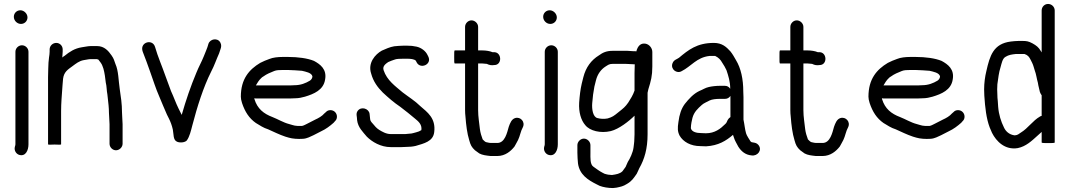

<svg xmlns="http://www.w3.org/2000/svg" viewBox="-20 -724 5403 971"><path d="M58 -462V6C58 10.8 56.1 14.8 55 19C50.5 38.6 63 55.5 78 59.5C110.5 68.3 124 34.8 124 6V-462C124 -480 108.7 -495 91 -495C73.3 -495 58 -480 58 -462ZM50 -639C50 -620 66.2 -603 86 -603C104.5 -603 119 -617.5 119 -636C119 -654.7 101.7 -672 83 -672C64.5 -672 50 -657.5 50 -639Z M231 -474V-463C231 -457.7 230.7 -452.7 230 -448L228 -434C226 -417.8 224 -398.9 224 -376C223.3 -362 223 -348 223 -334V6C223 8 234 8.3 256 7C278 8.3 289 8 289 6V-163C289 -201.2 292.7 -243.3 295 -276C295 -286.1 297 -294.2 297 -303C297.7 -311.7 298.3 -319.3 299 -326C303.3 -360.2 323.3 -372.5 346 -389C363.4 -401.7 380.3 -416.1 404 -420C415.5 -421 425.8 -425 439 -425H471C471.7 -425 473 -424.3 475 -423C477 -423 478 -422.7 478 -422C481.3 -418 485.3 -412.7 490 -406C497.4 -395.6 498.1 -389.2 503 -377C509.1 -355.7 512.3 -330 515 -306C519.8 -289.3 519.2 -264.2 523 -247L525 -229C527.7 -204.7 531 -179.1 531 -153C531.7 -147 532 -141 532 -135C532 -123.1 534 -107.5 534 -96V3C534 20.4 548.9 36 566.5 36C584.1 36 600 20.4 600 3V-96C600 -107.6 598 -123.2 598 -135C598 -142.3 597.7 -149.3 597 -156C597 -198.2 591.1 -236.5 585.5 -274C579.2 -316 579.4 -366.1 564 -400C557 -418.6 556.6 -426.2 544 -444C528.5 -466.4 507.7 -491 471 -491H439C424.2 -491 408.1 -486.6 394 -485C357.4 -479.4 330.9 -461.5 307 -442C302.3 -439.3 298.3 -436.3 295 -433C295 -442.6 297 -451.5 297 -463V-474C297 -492.3 282.6 -507 264.5 -507C246.4 -507 231 -492.3 231 -474Z M700 -469 702 -462C715.1 -427.1 726.9 -398.4 739 -362C754 -320.6 767.9 -275.5 785 -237C798.6 -206 810.6 -173.7 824 -145L834 -125C842.6 -107.7 849.2 -90.4 854 -69C859 -44.1 854.6 -15.6 876 -7C892.9 -0.2 916.9 -4.2 925 -14C938.9 -33.5 945.3 -61.6 953 -91C977.4 -184.4 1008 -282.1 1048 -362C1063.9 -391.8 1074.1 -423.5 1088 -454L1095 -475C1099 -485.8 1100.8 -496.4 1094.5 -508.5C1080.5 -535.4 1041.6 -526.9 1034 -502C1028.4 -479.4 1018.6 -460.8 1011 -440C999.3 -410.7 985.2 -386.5 973 -356C944.9 -289.2 920.1 -217 899 -143C897 -147.7 895 -151.7 893 -155L883 -175C869.7 -201.5 858.5 -234.3 845 -263C835.8 -287.5 826.6 -312.6 817 -339C799.3 -389.8 778.4 -436.7 764 -487C751.4 -528.1 690.2 -511.6 700 -469Z M1274 -292C1279.1 -302.2 1291.8 -320.9 1299 -327C1303 -331.7 1307.7 -335.3 1313 -338C1328.3 -349.4 1347.9 -357.4 1367 -365C1377.7 -369.6 1394.1 -370 1409 -370H1437C1449.4 -370 1497 -367.1 1507 -366C1525.9 -361.3 1555.4 -356.6 1560 -338C1560 -328.3 1553.6 -320 1547 -316C1526.2 -303.5 1501 -293 1469 -293C1461.7 -292.3 1454.3 -292 1447 -292ZM1651 -167C1641.7 -167 1634 -163.7 1628 -157L1620 -150C1609.3 -137.1 1590.3 -126.2 1574 -119L1535 -99C1526.7 -95.3 1517.4 -89.1 1507 -87H1486C1472.5 -88.2 1467.9 -88.7 1458 -92L1441 -97C1414.2 -103.7 1383.9 -122 1358 -132C1313.3 -148.8 1281.6 -174.4 1267 -222C1267 -223.3 1266.7 -225 1266 -227C1268.7 -226.3 1271.3 -226 1274 -226H1447C1455 -226 1463.7 -226.3 1473 -227C1490.3 -227 1508.2 -230.9 1522 -235C1568 -248.8 1615.8 -269 1624 -321C1634.1 -373.9 1599.5 -399 1568 -416C1535.8 -429.4 1486.9 -436 1437 -436H1409C1385.7 -436 1359.6 -433.1 1343 -426C1327.8 -420.5 1309.6 -413.4 1296 -406C1239.8 -372.3 1198 -324.7 1198 -235C1198 -226.3 1200 -215.7 1204 -203C1218.9 -158.4 1240 -125.8 1274 -102C1294 -90 1312 -77.4 1336 -70C1365 -57.1 1392.2 -43.3 1423 -33L1440 -28C1458.9 -22.3 1486.6 -20.2 1512 -22C1533.1 -23.2 1550.3 -33.5 1565 -40L1604 -60C1627.7 -70.8 1648.7 -86.7 1667 -103L1674 -111C1680.7 -117 1684 -124.7 1684 -134C1684 -152.5 1669.5 -167 1651 -167Z M2146 -438 2142 -446C2132.8 -465.7 2110.7 -482.7 2087 -488L2063 -492C2055.7 -492.7 2047.7 -493 2039 -493H2020C2006.8 -493 1986.2 -491.2 1974 -490C1952.1 -486.6 1928.9 -475.9 1911 -468C1877.4 -449.3 1839.1 -405.7 1857 -352C1867.6 -312.2 1889.6 -282.4 1916 -256C1943.3 -230.5 1972.5 -205 2004 -184C2030.3 -163.8 2055.2 -144.4 2079 -124C2094.7 -110.9 2115.2 -95.2 2111 -66C2102.7 -60.5 2095.4 -57.6 2085 -55C2074.8 -52.7 2063.7 -48 2051 -48C2043.7 -47.3 2036.7 -46.7 2030 -46H1956C1932.4 -46 1912.4 -58.4 1898 -67C1884.2 -75.6 1875.2 -86.5 1865 -99C1859.7 -104.3 1852 -113.8 1852 -121C1851 -131 1850.1 -139.5 1849 -149C1845 -174.9 1807.4 -187.1 1789.5 -164C1778 -149.1 1786 -135.7 1786 -116C1790.7 -78.8 1815.7 -56.6 1835 -33C1861.5 -6.5 1905.6 20 1956 20H2010C2017.3 20 2025 19.7 2033 19C2050.4 19 2066.9 17.5 2082 14C2123.7 1.5 2170.7 -8.3 2176 -56C2184.9 -127 2140.3 -157 2106 -187C2079.6 -213.4 2046.5 -233.5 2016 -257C1978.4 -289.2 1937.2 -317.3 1920 -369C1912.8 -390.7 1933 -402.5 1943 -410C1950.7 -413.8 1965.3 -419.1 1974 -422C1983.6 -426.8 2005.2 -427 2020 -427H2039C2055.3 -427 2074.5 -425.5 2083 -417L2087 -409C2105.6 -371.8 2165.9 -398.2 2146 -438Z M2332 -588V-469H2280C2277.3 -469 2276.3 -458 2277 -436C2276.3 -414 2277.3 -403 2280 -403H2332V-167C2332 -155.7 2332.7 -144.7 2334 -134C2337.3 -90.6 2342.3 -49.8 2353 -15C2359.6 9.6 2365.3 20.5 2382 36C2390.7 42.7 2398 48 2404 52C2419.7 60.6 2439.5 62.6 2461 65H2495C2535.3 65 2564 40.1 2582 17C2588 7.3 2594.3 -6 2600 -16C2609.9 -35.9 2613.1 -60.9 2624 -80C2637.8 -107.7 2612.3 -135 2585.5 -127C2566.9 -121.5 2559.4 -100.7 2553 -83C2544.6 -53.5 2533.8 -1 2495 -1H2462C2459.3 -1.7 2456.3 -2 2453 -2C2447.7 -3.3 2443 -4.3 2439 -5C2434.7 -5 2425 -15 2421 -19C2415.1 -33.8 2409.2 -53.7 2407 -71C2403.9 -102.4 2398 -132.4 2398 -167V-403H2419C2423.6 -403 2436.7 -401 2442 -401C2455.5 -394.2 2466.1 -393 2480 -395C2521.5 -395 2518.2 -463.2 2476 -460H2471C2457.3 -465.9 2437.6 -469 2419 -469H2398V-588C2398 -605.4 2382.1 -621 2364.5 -621C2346.9 -621 2332 -605.4 2332 -588Z M2735 -462V6C2735 10.8 2733.1 14.8 2732 19C2727.5 38.6 2740 55.5 2755 59.5C2787.5 68.3 2801 34.8 2801 6V-462C2801 -480 2785.7 -495 2768 -495C2750.3 -495 2735 -480 2735 -462ZM2727 -639C2727 -620 2743.2 -603 2763 -603C2781.5 -603 2796 -617.5 2796 -636C2796 -654.7 2778.7 -672 2760 -672C2741.5 -672 2727 -657.5 2727 -639Z M3140 -467H3079C3046.5 -467 3028.3 -458 3009 -444C2970.1 -420.1 2942.7 -383.7 2930 -333L2922 -301C2915 -271.2 2911.5 -239.8 2909 -205C2906 -156.8 2918.3 -115.8 2940 -91C2963.2 -62 3017.1 -48.8 3069 -61C3110.3 -71.3 3161 -111 3189 -139V-45C3189 -35.7 3188.7 -27.3 3188 -20C3188 -4.6 3185.3 9.1 3184 22C3180.9 46.8 3165.9 78.6 3155 95L3147 113C3146.3 115.7 3145.3 118 3144 120C3138.8 126.5 3133.2 135.5 3128 142C3115.1 154.9 3096.6 157.9 3075 161C3071.7 161 3067.7 160.7 3063 160C3054.9 160 3044 156.5 3038 155L3028 150C3012.2 142.1 2994.6 128.7 2981 119C2963.7 107.5 2966 75.4 2966 48V10C2966 -7.2 2950.2 -23 2933 -23C2915.8 -23 2900 -7.2 2900 10V48C2900 66.9 2901.6 84.9 2903 102C2910.6 159 2953.2 186.1 2997 208L3013 216C3030.8 222.7 3055.3 227 3080 227L3098 225C3120.1 220.1 3130.8 218.7 3151 206C3176.2 191.4 3184.6 176.6 3200 155C3204.8 146.4 3208.5 136 3213 127C3239.3 81 3255 28.2 3255 -45V-255L3259 -273C3272 -314.8 3279 -339.8 3279 -388V-461C3279 -481.3 3263.4 -499.5 3245 -503C3221.7 -507 3206 -494 3198 -464C3196 -464.7 3194.3 -465 3193 -465H3184C3169.9 -465 3153.8 -468.1 3140 -467ZM3184 -399H3190V-393C3189.3 -381 3189 -368.3 3189 -355V-266C3181.4 -243.1 3168.7 -223.3 3157 -205C3141.8 -183.3 3133.1 -176.7 3107 -156C3083.8 -137 3076.8 -132.1 3053 -125C3035 -121.4 3015.6 -122.8 3001 -127C2978.2 -132.7 2972.6 -172.7 2975 -202C2977.3 -232.2 2980.8 -260.1 2986 -286L2994 -318C3001.7 -349 3019.5 -373.3 3043 -388C3055.6 -395.6 3060.5 -401 3079 -401H3144C3155.6 -401 3172.3 -399 3184 -399Z M3687 -42 3691 -30C3696.8 -10.6 3705.5 1 3714 18C3728 40 3748.6 59.3 3781 62C3810.6 66.9 3837.5 34.7 3815 8.5C3807.1 -0.7 3798.6 -1.9 3786 -4C3778.4 -4 3774.6 -9.8 3772 -15C3766 -24.6 3761.9 -30.2 3757 -40L3753 -50C3747 -70.9 3745 -96.3 3740 -119V-233C3740 -241.7 3739.7 -251 3739 -261C3739 -323.8 3727.1 -379.1 3702 -420C3694.3 -433.8 3684.2 -451.6 3674 -464C3653.3 -486.8 3631.9 -507 3590 -507C3504.4 -507 3460.9 -471.1 3414 -432L3404 -426C3392.7 -420.4 3384.8 -415.5 3380.5 -402.5C3370.8 -373.5 3402.6 -349.8 3427 -364C3475.4 -388.2 3503 -433.8 3568 -441H3597C3614.1 -432.4 3623.4 -423.3 3633 -406C3641.3 -393 3647.6 -383.5 3654 -369C3663.4 -340.8 3673 -311.4 3673 -275C3666.3 -285 3657.3 -290 3646 -290H3619C3601.8 -290 3578.4 -287.3 3565 -284C3546.2 -280 3534.9 -270.9 3517 -264C3486.1 -249.4 3462.7 -222.6 3443 -198C3425.1 -173.5 3416 -145.3 3411 -107C3406.2 -75.7 3406.4 -59.2 3417 -38C3434.8 -6.9 3473.1 15 3522 15C3531.3 15.7 3541 16 3551 16C3613.3 12.3 3651.8 -11.9 3687 -42ZM3674 -239V-132C3668 -128 3663.3 -123 3660 -117L3655 -106C3653.7 -102.7 3651 -99.3 3647 -96C3624.2 -73.2 3595 -50 3550 -50C3541.3 -50 3533 -50.3 3525 -51C3503.1 -51 3478.5 -56.9 3474 -75V-77.5C3474 -94.2 3479.1 -116.3 3482 -128C3490.1 -157.7 3508.6 -174.6 3529 -193C3538.3 -202.3 3558.8 -209.9 3569 -216C3580.6 -221.8 3602.2 -224 3619 -224H3646C3658 -224 3667.3 -229 3674 -239Z M3977 -588V-469H3925C3922.3 -469 3921.3 -458 3922 -436C3921.3 -414 3922.3 -403 3925 -403H3977V-167C3977 -155.7 3977.7 -144.7 3979 -134C3982.3 -90.6 3987.3 -49.8 3998 -15C4004.6 9.6 4010.3 20.5 4027 36C4035.7 42.7 4043 48 4049 52C4064.7 60.6 4084.5 62.6 4106 65H4140C4180.3 65 4209 40.1 4227 17C4233 7.3 4239.3 -6 4245 -16C4254.9 -35.9 4258.1 -60.9 4269 -80C4282.8 -107.7 4257.3 -135 4230.5 -127C4211.9 -121.5 4204.4 -100.7 4198 -83C4189.6 -53.5 4178.8 -1 4140 -1H4107C4104.3 -1.7 4101.3 -2 4098 -2C4092.7 -3.3 4088 -4.3 4084 -5C4079.7 -5 4070 -15 4066 -19C4060.1 -33.8 4054.2 -53.7 4052 -71C4048.9 -102.4 4043 -132.4 4043 -167V-403H4064C4068.6 -403 4081.7 -401 4087 -401C4100.5 -394.2 4111.1 -393 4125 -395C4166.5 -395 4163.2 -463.2 4121 -460H4116C4102.3 -465.9 4082.6 -469 4064 -469H4043V-588C4043 -605.4 4027.1 -621 4009.5 -621C3991.9 -621 3977 -605.4 3977 -588Z M4448 -292C4453.1 -302.2 4465.8 -320.9 4473 -327C4477 -331.7 4481.7 -335.3 4487 -338C4502.3 -349.4 4521.9 -357.4 4541 -365C4551.7 -369.6 4568.1 -370 4583 -370H4611C4623.4 -370 4671 -367.1 4681 -366C4699.9 -361.3 4729.4 -356.6 4734 -338C4734 -328.3 4727.6 -320 4721 -316C4700.2 -303.5 4675 -293 4643 -293C4635.7 -292.3 4628.3 -292 4621 -292ZM4825 -167C4815.7 -167 4808 -163.7 4802 -157L4794 -150C4783.3 -137.1 4764.3 -126.2 4748 -119L4709 -99C4700.7 -95.3 4691.4 -89.1 4681 -87H4660C4646.5 -88.2 4641.9 -88.7 4632 -92L4615 -97C4588.2 -103.7 4557.9 -122 4532 -132C4487.3 -148.8 4455.6 -174.4 4441 -222C4441 -223.3 4440.7 -225 4440 -227C4442.7 -226.3 4445.3 -226 4448 -226H4621C4629 -226 4637.7 -226.3 4647 -227C4664.3 -227 4682.2 -230.9 4696 -235C4742 -248.8 4789.8 -269 4798 -321C4808.1 -373.9 4773.5 -399 4742 -416C4709.8 -429.4 4660.9 -436 4611 -436H4583C4559.7 -436 4533.6 -433.1 4517 -426C4501.8 -420.5 4483.6 -413.4 4470 -406C4413.8 -372.3 4372 -324.7 4372 -235C4372 -226.3 4374 -215.7 4378 -203C4392.9 -158.4 4414 -125.8 4448 -102C4468 -90 4486 -77.4 4510 -70C4539 -57.1 4566.2 -43.3 4597 -33L4614 -28C4632.9 -22.3 4660.6 -20.2 4686 -22C4707.1 -23.2 4724.3 -33.5 4739 -40L4778 -60C4801.7 -70.8 4822.7 -86.7 4841 -103L4848 -111C4854.7 -117 4858 -124.7 4858 -134C4858 -152.5 4843.5 -167 4825 -167Z M5314 -3V-103L5248 -57V-6C5248 0.6 5314 1.4 5314 -3ZM5314 -6V-671C5314 -689.3 5298.6 -704 5280.5 -704C5262.4 -704 5248 -689.3 5248 -671V-459C5246 -461.7 5244.3 -464.3 5243 -467C5232.1 -485.1 5221.9 -493.4 5201 -505C5181.5 -515.3 5172 -517 5149 -517H5132C5119 -517 5103.9 -515.3 5092 -514C5004.1 -503 4985.8 -442.9 4968 -363C4961.5 -336.8 4957 -303.5 4957 -272C4957 -261.3 4957.3 -250.7 4958 -240C4962 -179.4 4968 -125.4 4985 -80L4997 -52C5018.4 -9.3 5062.4 35.8 5127 25C5168.7 16.7 5198.6 -12.3 5226 -37L5246 -55C5246 -55.7 5246.7 -56.3 5248 -57V-3C5248 1.3 5314 0.8 5314 -6ZM5248 -242V-138C5244.7 -137.3 5242 -136.3 5240 -135C5202.3 -113.5 5179.4 -75.4 5142 -53C5135.1 -47.9 5124.7 -40 5115 -40C5113.7 -39.3 5111.3 -39.3 5108 -40C5083.4 -44.1 5065.9 -59.9 5057 -80C5042.6 -108.9 5031.1 -144.2 5028 -184L5026 -214C5024.7 -224 5024 -234 5024 -244C5023.3 -253.3 5023 -262.7 5023 -272C5023 -280.7 5023.3 -289.3 5024 -298C5028.3 -328 5031.5 -358.4 5040 -384C5045.6 -402.8 5049.3 -428.6 5066 -437C5081.2 -446.5 5096.3 -448.6 5118 -451H5161C5178.5 -445.2 5185 -436 5192 -422L5200 -406C5206 -394 5208.7 -380.8 5213 -368C5220.4 -349.5 5223 -324.9 5229 -305L5231 -293C5233.7 -280.8 5236.3 -271.2 5239 -259C5241.8 -252.6 5243.6 -247.5 5248 -242Z"/></svg>

Font: HoneyBee
Style: Reg
Weight: 400
Foundry: Cannot Into Space Fonts
Version: Version 0.89